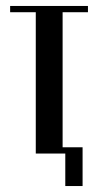

<svg xmlns="http://www.w3.org/2000/svg" viewBox="-20 -515 329 644"><path d="M275 -474H190V0H100V-474H14V-495H275ZM175 -21H257V109H199V0H175Z"/></svg>

Font: Moniqa Narrow Heading
Style: Bold
Weight: 700
Width: 4
Designer: Rajesh Rajput
Foundry: Rajesh Rajput
Version: Version 1.000